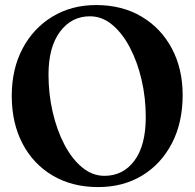

<svg xmlns="http://www.w3.org/2000/svg" viewBox="-20 -730 772 760"><path d="M360.5 -710Q463.5 -710 540.5 -664.2Q617.5 -618.5 660.2 -538.2Q703 -458 703 -353.5Q703 -244.5 660.5 -162.8Q618 -81 542.8 -35.2Q467.5 10.5 368.5 10.5Q266 10.5 189 -34.8Q112 -80 69.2 -161.5Q26.5 -243 26.5 -350.5Q26.5 -456.5 69.2 -537.5Q112 -618.5 187.5 -664.2Q263 -710 360.5 -710ZM557 -266.5Q557 -342.5 540.5 -413.8Q524 -485 494.2 -541.8Q464.5 -598.5 424.2 -632Q384 -665.5 336 -665.5Q263 -665.5 217.5 -604.5Q172 -543.5 172 -435Q172 -358.5 188.5 -286.8Q205 -215 234.8 -158Q264.5 -101 305 -67.5Q345.5 -34 393.5 -34Q467.5 -34 512.2 -94.2Q557 -154.5 557 -266.5Z"/></svg>

Font: Fraunces 144pt Soft SemiBold
Style: Regular
Weight: 600
Version: Version 1.000;[b76b70a41]